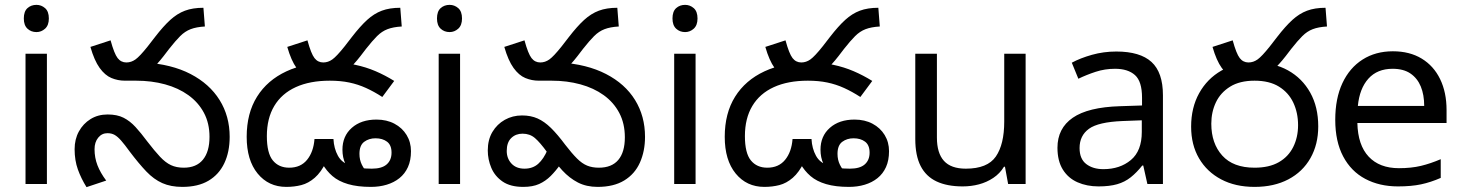

<svg xmlns="http://www.w3.org/2000/svg" viewBox="-20 -757 6023 790"><path d="M173 -536V0H85V-536ZM130 -737Q150 -737 165.5 -723.5Q181 -710 181 -681Q181 -653 165.5 -639Q150 -625 130 -625Q108 -625 93 -639Q78 -653 78 -681Q78 -710 93 -723.5Q108 -737 130 -737Z M730 12Q683 12 648 -3.5Q613 -19 582 -51.5Q551 -84 514 -133Q493 -162 478.5 -178.5Q464 -195 451.5 -202Q439 -209 422 -209Q399 -209 384 -190.5Q369 -172 369 -143Q369 -108 381 -77Q393 -46 417 -14L336 13Q314 -22 300.5 -59.5Q287 -97 287 -143Q287 -184 304.5 -216Q322 -248 352.5 -267Q383 -286 423 -286Q462 -286 488.5 -272.5Q515 -259 537.5 -234.5Q560 -210 586 -175Q616 -136 638.5 -112Q661 -88 683.5 -77.5Q706 -67 736 -67Q788 -67 815 -100Q842 -133 842 -194Q842 -250 819 -293Q796 -336 755 -365.5Q714 -395 659 -410Q604 -425 540 -425H496L574 -500Q686 -493 764 -452.5Q842 -412 883.5 -345.5Q925 -279 925 -194Q925 -132 903 -85.5Q881 -39 838 -13.5Q795 12 730 12ZM494 -425Q465 -425 438.5 -436Q412 -447 390 -477.5Q368 -508 352 -564L435 -591Q450 -536 464 -518Q478 -500 500 -500Q520 -500 537.5 -512.5Q555 -525 587 -565L618 -605Q652 -649 680.5 -675Q709 -701 741 -713Q773 -725 817 -725L823 -648Q788 -646 764.5 -637Q741 -628 721.5 -608.5Q702 -589 676 -556L653 -526Q625 -490 600 -468Q575 -446 549.5 -435.5Q524 -425 494 -425Z M1304 -425Q1275 -425 1248.5 -436Q1222 -447 1200 -477.5Q1178 -508 1162 -564L1245 -591Q1260 -536 1274 -518Q1288 -500 1310 -500Q1330 -500 1347.5 -512.5Q1365 -525 1397 -565L1428 -605Q1462 -649 1490.5 -675Q1519 -701 1551 -713Q1583 -725 1627 -725L1633 -648Q1598 -646 1574.5 -637Q1551 -628 1531.5 -608.5Q1512 -589 1486 -556L1463 -526Q1435 -490 1410 -468Q1385 -446 1359.5 -435.5Q1334 -425 1304 -425ZM1506 12Q1451 12 1412 0.5Q1373 -11 1348 -32.5Q1323 -54 1306 -84L1322 -91Q1301 -48 1275 -25.5Q1249 -3 1220 4.5Q1191 12 1158 12Q1085 12 1040 -43Q995 -98 995 -194Q995 -291 1037.5 -359Q1080 -427 1158.5 -463.5Q1237 -500 1343 -500Q1396 -500 1441 -490.5Q1486 -481 1525.5 -464Q1565 -447 1602 -424L1553 -358Q1519 -380 1486 -395Q1453 -410 1417 -417.5Q1381 -425 1337 -425Q1255 -425 1197 -398.5Q1139 -372 1108.5 -321Q1078 -270 1078 -197Q1078 -127 1102.5 -97Q1127 -67 1170 -67Q1217 -67 1243.5 -99.5Q1270 -132 1274 -185H1352Q1354 -146 1370.5 -116Q1387 -86 1423 -76Q1440 -69 1461.5 -66Q1483 -63 1510 -63Q1551 -63 1571 -80.5Q1591 -98 1591 -129Q1591 -160 1572.5 -174Q1554 -188 1525 -188Q1498 -188 1478.5 -173.5Q1459 -159 1459 -124Q1459 -99 1469 -79Q1479 -59 1493 -46L1427 -35Q1413 -57 1401 -83Q1389 -109 1389 -141Q1389 -197 1427.5 -231Q1466 -265 1529 -265Q1571 -265 1603 -248Q1635 -231 1653 -201.5Q1671 -172 1671 -135Q1671 -97 1658.5 -69.5Q1646 -42 1623.5 -24Q1601 -6 1571 3Q1541 12 1506 12Z M1873 -536V0H1785V-536ZM1830 -737Q1850 -737 1865.5 -723.5Q1881 -710 1881 -681Q1881 -653 1865.5 -639Q1850 -625 1830 -625Q1808 -625 1793 -639Q1778 -653 1778 -681Q1778 -710 1793 -723.5Q1808 -737 1830 -737Z M2197 -425Q2168 -425 2141.5 -436Q2115 -447 2093 -477.5Q2071 -508 2055 -564L2138 -591Q2153 -536 2167 -518Q2181 -500 2203 -500Q2223 -500 2240.5 -512.5Q2258 -525 2290 -565L2321 -605Q2355 -649 2383.5 -675Q2412 -701 2444 -713Q2476 -725 2520 -725L2526 -648Q2491 -646 2467.5 -637Q2444 -628 2424.5 -608.5Q2405 -589 2379 -556L2356 -526Q2328 -490 2303 -468Q2278 -446 2252.5 -435.5Q2227 -425 2197 -425ZM2439 12Q2393 12 2358 -6Q2323 -24 2293.5 -56Q2264 -88 2231 -131Q2202 -171 2181 -189Q2160 -207 2130 -207Q2102 -207 2083.5 -189Q2065 -171 2065 -136Q2065 -105 2084.5 -84Q2104 -63 2138 -63Q2172 -63 2194.5 -83Q2217 -103 2233 -141L2286 -81Q2267 -54 2246 -33Q2225 -12 2198.5 0Q2172 12 2133 12Q2080 12 2048 -10Q2016 -32 2001.5 -66.5Q1987 -101 1987 -138Q1987 -182 2006 -214Q2025 -246 2057 -264Q2089 -282 2128 -282Q2164 -282 2192 -269.5Q2220 -257 2247 -230.5Q2274 -204 2306 -161Q2333 -126 2354 -105Q2375 -84 2396 -75.5Q2417 -67 2444 -67Q2497 -67 2524 -99Q2551 -131 2551 -192Q2551 -249 2528 -292.5Q2505 -336 2464 -365.5Q2423 -395 2368 -410Q2313 -425 2250 -425H2201L2284 -500Q2395 -493 2473.5 -452.5Q2552 -412 2593 -345.5Q2634 -279 2634 -194Q2634 -135 2613 -88Q2592 -41 2548.5 -14.5Q2505 12 2439 12Z M2842 -536V0H2754V-536ZM2799 -737Q2819 -737 2834.5 -723.5Q2850 -710 2850 -681Q2850 -653 2834.5 -639Q2819 -625 2799 -625Q2777 -625 2762 -639Q2747 -653 2747 -681Q2747 -710 2762 -723.5Q2777 -737 2799 -737Z M3271 -425Q3242 -425 3215.5 -436Q3189 -447 3167 -477.5Q3145 -508 3129 -564L3212 -591Q3227 -536 3241 -518Q3255 -500 3277 -500Q3297 -500 3314.5 -512.5Q3332 -525 3364 -565L3395 -605Q3429 -649 3457.5 -675Q3486 -701 3518 -713Q3550 -725 3594 -725L3600 -648Q3565 -646 3541.5 -637Q3518 -628 3498.5 -608.5Q3479 -589 3453 -556L3430 -526Q3402 -490 3377 -468Q3352 -446 3326.5 -435.5Q3301 -425 3271 -425ZM3473 12Q3418 12 3379 0.5Q3340 -11 3315 -32.5Q3290 -54 3273 -84L3289 -91Q3268 -48 3242 -25.5Q3216 -3 3187 4.5Q3158 12 3125 12Q3052 12 3007 -43Q2962 -98 2962 -194Q2962 -291 3004.5 -359Q3047 -427 3125.5 -463.5Q3204 -500 3310 -500Q3363 -500 3408 -490.5Q3453 -481 3492.5 -464Q3532 -447 3569 -424L3520 -358Q3486 -380 3453 -395Q3420 -410 3384 -417.5Q3348 -425 3304 -425Q3222 -425 3164 -398.5Q3106 -372 3075.5 -321Q3045 -270 3045 -197Q3045 -127 3069.5 -97Q3094 -67 3137 -67Q3184 -67 3210.5 -99.5Q3237 -132 3241 -185H3319Q3321 -146 3337.5 -116Q3354 -86 3390 -76Q3407 -69 3428.5 -66Q3450 -63 3477 -63Q3518 -63 3538 -80.5Q3558 -98 3558 -129Q3558 -160 3539.5 -174Q3521 -188 3492 -188Q3465 -188 3445.5 -173.5Q3426 -159 3426 -124Q3426 -99 3436 -79Q3446 -59 3460 -46L3394 -35Q3380 -57 3368 -83Q3356 -109 3356 -141Q3356 -197 3394.5 -231Q3433 -265 3496 -265Q3538 -265 3570 -248Q3602 -231 3620 -201.5Q3638 -172 3638 -135Q3638 -97 3625.5 -69.5Q3613 -42 3590.5 -24Q3568 -6 3538 3Q3508 12 3473 12Z M4200 -536V0H4128L4115 -71H4111Q4094 -43 4067 -25Q4040 -7 4008 1.5Q3976 10 3941 10Q3877 10 3833.5 -10.5Q3790 -31 3768 -74Q3746 -117 3746 -185V-536H3835V-191Q3835 -127 3864 -95Q3893 -63 3954 -63Q4043 -63 4077.5 -113Q4112 -163 4112 -257V-536Z M4573 -545Q4671 -545 4718 -502Q4765 -459 4765 -365V0H4701L4684 -76H4680Q4657 -47 4632.5 -27.5Q4608 -8 4576.5 1Q4545 10 4500 10Q4452 10 4413.5 -7Q4375 -24 4353 -59.5Q4331 -95 4331 -149Q4331 -229 4394 -272.5Q4457 -316 4588 -320L4679 -323V-355Q4679 -422 4650 -448Q4621 -474 4568 -474Q4526 -474 4488 -461.5Q4450 -449 4417 -433L4390 -499Q4425 -518 4473 -531.5Q4521 -545 4573 -545ZM4599 -259Q4499 -255 4460.5 -227Q4422 -199 4422 -148Q4422 -103 4449.5 -82Q4477 -61 4520 -61Q4588 -61 4633 -98.5Q4678 -136 4678 -214V-262Z M5111 -425Q5082 -425 5055.5 -436Q5029 -447 5007 -477.5Q4985 -508 4969 -564L5052 -591Q5067 -536 5081 -518Q5095 -500 5117 -500Q5137 -500 5154.5 -512.5Q5172 -525 5204 -565L5235 -605Q5269 -649 5297.5 -675Q5326 -701 5358 -713Q5390 -725 5434 -725L5440 -648Q5405 -646 5381.5 -637Q5358 -628 5338.5 -608.5Q5319 -589 5293 -556L5270 -526Q5242 -490 5217 -468Q5192 -446 5166.5 -435.5Q5141 -425 5111 -425ZM4881 -236Q4881 -314 4914 -373.5Q4947 -433 5005.5 -466.5Q5064 -500 5142 -500Q5221 -500 5279.5 -467.5Q5338 -435 5371 -376Q5404 -317 5404 -237Q5404 -163 5372 -106.5Q5340 -50 5281 -19Q5222 12 5142 12Q5063 12 5004.5 -19Q4946 -50 4913.5 -105.5Q4881 -161 4881 -236ZM4964 -248Q4964 -167 5009 -117Q5054 -67 5142 -67Q5202 -67 5241.5 -89.5Q5281 -112 5301 -152Q5321 -192 5321 -242Q5321 -293 5301.5 -334.5Q5282 -376 5242.5 -400.5Q5203 -425 5142 -425Q5081 -425 5041.5 -400.5Q5002 -376 4983 -336Q4964 -296 4964 -248Z M5711 -546Q5780 -546 5829.5 -516Q5879 -486 5905.5 -431.5Q5932 -377 5932 -304V-251H5565Q5567 -160 5611.5 -112.5Q5656 -65 5736 -65Q5787 -65 5826.5 -74.5Q5866 -84 5908 -102V-25Q5867 -7 5827 1.5Q5787 10 5732 10Q5656 10 5597.5 -21Q5539 -52 5506.5 -113.5Q5474 -175 5474 -264Q5474 -352 5503.5 -415Q5533 -478 5586.5 -512Q5640 -546 5711 -546ZM5710 -474Q5647 -474 5610.5 -433.5Q5574 -393 5567 -321H5840Q5840 -367 5826 -401Q5812 -435 5783.5 -454.5Q5755 -474 5710 -474Z"/></svg>

Font: telugu115
Style: Regular
Weight: 400
Designer: Jelle Bosma - Monotype Design Team
Foundry: Monotype Imaging Inc.
Version: Version 2.003